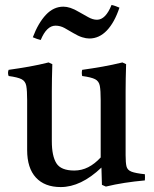

<svg xmlns="http://www.w3.org/2000/svg" viewBox="-20 -746 623 778"><path d="M226 12Q161 12 125.5 -26.5Q90 -65 90 -138V-340Q90 -379 86.5 -398Q83 -417 67.5 -425Q52 -433 15 -438Q10 -451 15 -463Q58 -469 97.5 -476Q137 -483 177 -493L192 -486Q191 -455 190.5 -427.5Q190 -400 190 -376V-174Q190 -114 208.5 -84.5Q227 -55 281 -55Q311 -55 337.5 -68.5Q364 -82 388 -108V-340Q388 -379 384.5 -398Q381 -417 365.5 -425Q350 -433 313 -438Q310 -451 313 -463Q356 -469 395.5 -476Q435 -483 476 -493L491 -486Q490 -455 489.5 -427.5Q489 -400 489 -376V-117Q489 -87 492.5 -72Q496 -57 512.5 -50.5Q529 -44 567 -40Q568 -28 567 -15Q524 -11 485 -5Q446 1 409 10L393 3L391 -67Q308 12 226 12ZM432 -726Q441 -724 449 -721Q457 -718 464 -715Q444 -655 413 -622.5Q382 -590 342 -590Q329 -590 313 -595Q297 -600 277 -612Q259 -623 241.5 -632.5Q224 -642 205 -642Q169 -642 145 -584Q131 -587 113 -595Q135 -653 166 -686Q197 -719 237 -719Q250 -719 265.5 -714Q281 -709 301 -697Q319 -687 337.5 -676.5Q356 -666 373 -666Q408 -666 432 -726Z"/></svg>

Font: Tiro Kannada
Style: Regular
Weight: 400
Designer: Kannada: John Hudson & Fiona Ross. Latin: John Hudson.
Foundry: Tiro Typeworks Ltd.
Version: Version 1.52